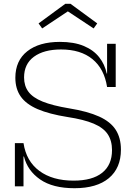

<svg xmlns="http://www.w3.org/2000/svg" viewBox="-20 -983 704 1013"><path d="M373 10Q258.5 10 191.8 -36.2Q125 -82.5 106.5 -157H95.5L104 -228Q118.5 -132.5 187.8 -81.2Q257 -30 368 -30Q467.5 -30 519.2 -71.5Q571 -113 571 -191Q571 -241 548.2 -275Q525.5 -309 474 -330.8Q422.5 -352.5 337 -365.5Q239.5 -381 178.5 -407.2Q117.5 -433.5 89.2 -474Q61 -514.5 61 -572.5Q61 -663 123.8 -712.5Q186.5 -762 296 -762Q370.5 -762 422 -740.5Q473.5 -719 503.2 -681.2Q533 -643.5 543 -595H554.5L545 -524Q530 -620 467.8 -671Q405.5 -722 302 -722Q211.5 -722 159.2 -683.8Q107 -645.5 107 -574.5Q107 -530 130 -499Q153 -468 205 -447Q257 -426 344 -411.5Q442.5 -395.5 502.8 -368.2Q563 -341 590.5 -298.2Q618 -255.5 618 -193.5Q618 -96.5 554.5 -43.2Q491 10 373 10ZM58.5 0V-228H104V0ZM545 -524V-752H590.5V-524ZM352 -963 493 -859.5 474 -833 338 -923 202.5 -833 183.5 -859.5 324.5 -963Z"/></svg>

Font: Hepta Slab ExtraLight Light
Style: Regular
Weight: 300
Version: Version 1.100